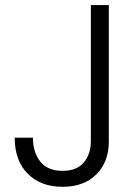

<svg xmlns="http://www.w3.org/2000/svg" viewBox="-20 -719 539 746"><path d="M333 -699.2H402.8V-169.9Q402.8 -89.4 354.2 -41.3Q305.7 6.8 223.1 6.8Q138.2 6.8 87.6 -44.2Q37.1 -95.2 37.1 -184.1H107.9Q107.9 -127.4 136.5 -91.3Q165 -55.2 223.1 -55.2Q278.8 -55.2 305.9 -88.1Q333 -121.1 333 -169.9Z"/></svg>

Font: PoppinsZ Light
Style: Regular
Weight: 300
Designer: Ninad Kale (Devanagari), Jonny Pinhorn (Latin)
Foundry: Indian Type Foundry
Version: Version 3.002;FEAKit 1.0